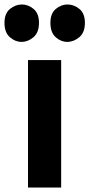

<svg xmlns="http://www.w3.org/2000/svg" viewBox="-60 -837 399 857"><path d="M36 -650Q8 -650 -16 -671Q-40 -692 -40 -735Q-40 -777 -15.5 -797Q9 -817 38 -817Q66 -817 90 -797Q114 -777 114 -735Q114 -692 89.5 -671Q65 -650 36 -650ZM240 -650Q212 -650 188.5 -671Q165 -692 165 -735Q165 -777 189 -797Q213 -817 241 -817Q270 -817 294.5 -797Q319 -777 319 -735Q319 -692 294 -671Q269 -650 240 -650ZM65 0V-569H213V0Z"/></svg>

Font: Yaldevi ExtraLight
Style: Regular
Weight: 200
Designer: Sol Matas, Rajitha Manaperi, Kosala Senevirathne
Foundry: Mooniak
Version: Version 1.100